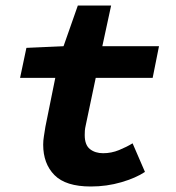

<svg xmlns="http://www.w3.org/2000/svg" viewBox="-20 -666 640 698"><path d="M310 12Q219 12 178 -29.5Q137 -71 137 -140Q137 -155 139.5 -170Q142 -185 145 -205L181 -383H53L76 -492L211 -498L263 -646H384L352 -498H558L535 -383H328L292 -212Q289 -199 288.5 -191Q288 -183 288 -175Q288 -139 307 -124Q326 -109 355 -109Q385 -109 413 -120.5Q441 -132 462 -145L507 -41Q474 -19 421 -3.5Q368 12 310 12Z"/></svg>

Font: Source Code Pro ExtraBold
Style: Italic
Weight: 800
Italic angle: -11°
Monospace: yes
Designer: Paul D. Hunt, Teo Tuominen
Foundry: Adobe Systems Incorporated
Version: Version 1.016;hotconv 1.0.116;makeotfexe 2.5.65601